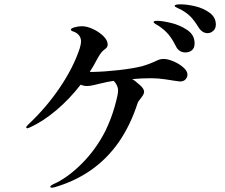

<svg xmlns="http://www.w3.org/2000/svg" viewBox="-20 -850 1040 886"><path d="M976 -737Q976 -718 964 -707.5Q952 -697 938 -697Q913 -697 896 -724Q877 -755 860 -772.5Q843 -790 818 -804Q809 -809 797.5 -814Q786 -819 786 -823Q786 -830 813 -830Q843 -830 881 -821Q919 -812 947.5 -791Q976 -770 976 -737ZM878 -650Q878 -628 865.5 -618Q853 -608 836 -608Q805 -608 791 -638Q775 -670 757.5 -691Q740 -712 713 -730Q707 -734 698 -739Q689 -744 689 -748Q689 -754 705 -754Q727 -754 768 -744.5Q809 -735 843.5 -712Q878 -689 878 -650ZM845 -506Q845 -493 836 -483.5Q827 -474 810 -474Q809 -474 781 -478Q775 -479 742.5 -484Q710 -489 677 -489Q631 -489 590 -485Q603 -478 625 -458Q645 -441 645 -426Q645 -416 631 -398Q618 -383 615 -374Q582 -272 528 -194Q421 -41 232 14Q224 16 219 16Q212 16 212 12Q212 7 226 0Q290 -28 356 -93.5Q422 -159 466 -245Q493 -301 509 -357.5Q525 -414 525 -432Q525 -455 505 -477Q482 -474 436 -463Q432 -462 413.5 -457.5Q395 -453 381 -453Q367 -453 352 -459Q301 -393 240 -341.5Q179 -290 120 -263Q108 -258 107 -258Q101 -258 101 -263Q101 -266 113 -278Q194 -354 256.5 -446.5Q319 -539 348 -627Q354 -648 354 -658Q354 -688 325 -702Q322 -703 314.5 -706Q307 -709 307 -713Q307 -719 324 -724Q341 -729 358 -729Q381 -729 409 -716Q437 -703 457 -683.5Q477 -664 477 -644Q477 -637 473 -631.5Q469 -626 459 -619Q446 -609 431 -582Q410 -542 394 -518H407Q462 -519 528.5 -526.5Q595 -534 638 -545Q665 -553 692 -565Q706 -572 715 -575Q724 -578 735 -578Q755 -578 781.5 -566.5Q808 -555 826.5 -538.5Q845 -522 845 -506Z"/></svg>

Font: Shippori Mincho SemiBold
Style: Regular
Weight: 600
Designer: FONTDASU
Foundry: FONTDASU / Google Inc. / but / Adobe
Version: Version 3.110; ttfautohint (v1.8.3)